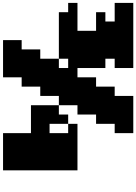

<svg xmlns="http://www.w3.org/2000/svg" viewBox="167 -1082 915 1290"><g transform="rotate(90 625.0 -437.5)"><path d="M0 -500V-437.5H62.5V-375H375V-250H312.5V-125H250V0H500V-125H562.5V-250H625V-375H687.5V-187.5H875V0H1125V-500H812.5V-437.5H750V-375H687.5V-500H750V-625H812.5V-750H875V-875H625V-750H562.5V-625H500V-500H437.5V-687.5H375V-750H437.5V-875H0V-750H125V-687.5H62.5V-625H187.5V-500ZM875 -312.5H812.5V-437.5H875ZM437.5 -375H375V-437.5H437.5Z"/></g></svg>

Font: Faithful 32x
Style: Bold
Weight: 400
Foundry: Faithful Resource Pack
Version: Version 1.0; January 27, 2023